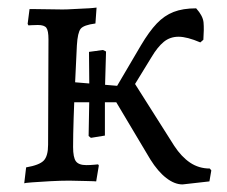

<svg xmlns="http://www.w3.org/2000/svg" viewBox="-20 -477 600 507"><path d="M220 -113 214 -118 216 -228 215 -340 252 -345 260 -341 257 -236V-119ZM462 10Q441 10 419 -7Q397 -24 377 -56L287 -207H151V-262L294 -250L326 -272L440 -92Q459 -63 482 -47.5Q505 -32 534 -32L538 -27L533 2ZM304 -202 275 -226 352 -357Q374 -394 394 -415Q414 -436 438.5 -445.5Q463 -455 498 -455Q516 -435 517.5 -417.5Q519 -400 517 -372L509 -365Q474 -380 451.5 -380Q429 -380 412.5 -366.5Q396 -353 380 -326ZM44 7 49 -35Q84 -41 95.5 -53Q107 -65 107 -95L108 -373Q108 -396 102.5 -403.5Q97 -411 80 -411Q73 -411 64 -410.5Q55 -410 55 -410L53 -414L58 -453Q58 -453 73.5 -453Q89 -453 109.5 -452.5Q130 -452 145 -452Q157 -452 172.5 -453Q188 -454 202.5 -454.5Q217 -455 226 -456Q235 -457 235 -457L232 -415Q201 -411 193 -401Q185 -391 183 -357Q181 -313 178.5 -262.5Q176 -212 174.5 -166Q173 -120 173 -89Q173 -61 180.5 -51Q188 -41 208 -41Q218 -41 228.5 -42Q239 -43 239 -43L241 -40L234 2Q234 2 226.5 1.5Q219 1 208 1Q197 1 185 0.5Q173 0 163 0Q140 0 112.5 1.5Q85 3 65 4.5Q45 6 44 7Z"/></svg>

Font: Alegreya
Style: Regular
Weight: 400
Designer: Juan Pablo del Peral
Foundry: Huerta Tipografica
Version: Version 2.009